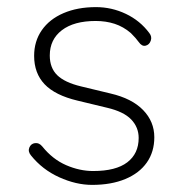

<svg xmlns="http://www.w3.org/2000/svg" viewBox="-20 -512 515 540"><path d="M67 -75Q58 -86 62.5 -97Q67 -108 78.5 -109.5Q90 -111 99 -100Q128 -64 166 -47.5Q204 -31 242 -31Q306 -31 338 -55.5Q370 -80 370 -124Q370 -154 349 -176Q328 -198 281 -209L198 -229Q135 -244 105.5 -275Q76 -306 76 -355Q76 -396 97.5 -427Q119 -458 158.5 -475Q198 -492 250 -492Q294 -492 334 -473Q374 -454 400 -419Q408 -409 404 -397.5Q400 -386 389.5 -383.5Q379 -381 370 -394Q363 -404 348 -419Q327 -437 302.5 -445Q278 -453 249 -453Q188 -453 154 -427Q120 -401 120 -356Q120 -321 141 -300.5Q162 -280 208 -269L291 -249Q351 -235 382.5 -202.5Q414 -170 414 -126Q414 -85 393 -55Q372 -25 332.5 -8.5Q293 8 239 8Q194 8 146.5 -13.5Q99 -35 67 -75Z"/></svg>

Font: SN Pro Thin
Style: Regular
Weight: 200
Designer: Tobias Whetton
Foundry: Supernotes
Version: Version 1.003;Glyphs 3.3 (3324)